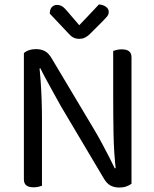

<svg xmlns="http://www.w3.org/2000/svg" viewBox="-20 -834 691 860"><path d="M87 -539 155 -545Q159 -514 162 -472Q165 -430 166.5 -385.5Q168 -341 168 -301V-2Q163 0 152.5 2.5Q142 5 131 5Q109 5 98 -3.5Q87 -12 87 -31ZM569 -69 500 -63Q490 -147 488.5 -234.5Q487 -322 487 -404V-606Q493 -608 503 -610.5Q513 -613 525 -613Q547 -613 558 -604.5Q569 -596 569 -577ZM569 -99V-103V-11Q560 -4 546 1Q532 6 515 6Q491 6 474 -3.5Q457 -13 443 -38L253 -358Q238 -385 220 -417.5Q202 -450 186 -479.5Q170 -509 161 -528L87 -509V-596Q95 -604 109.5 -609Q124 -614 141 -614Q165 -614 182 -604.5Q199 -595 213 -570L404 -250Q420 -223 437.5 -190.5Q455 -158 470 -128.5Q485 -99 494 -80ZM335 -721Q352 -739 375 -763Q398 -787 423 -814Q441 -813 454 -804Q467 -795 467 -781Q467 -769 459.5 -760Q452 -751 441 -740L381 -680Q370 -670 359.5 -665Q349 -660 335 -660Q320 -660 308.5 -666Q297 -672 286 -685L203 -773Q203 -792 212 -802Q221 -812 236 -812Q247 -812 257.5 -806Q268 -800 281 -784Z"/></svg>

Font: Baloo Bhaina 2
Style: Regular
Weight: 400
Designer: Yesha Goshar, Manish Minz, Shuchita Grover and Ek Type
Foundry: Ek Type
Version: Version 1.700